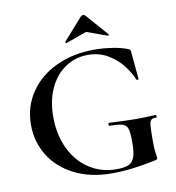

<svg xmlns="http://www.w3.org/2000/svg" viewBox="-90 -903 911 996"><g transform="rotate(-10 365.5 -405.5)"><path d="M49 -308Q49 -403 99.5 -478Q150 -553 239 -594.5Q328 -636 439 -636Q487 -636 535 -628.5Q583 -621 612 -609Q623 -605 624.5 -602.5Q626 -600 627 -586L640 -447Q640 -444 634.5 -443Q629 -442 628 -446Q615 -479 586 -518Q557 -557 510 -586Q463 -615 401 -615Q337 -615 284 -580Q231 -545 200.5 -480Q170 -415 170 -329Q170 -235 205.5 -161Q241 -87 304 -46Q367 -5 446 -5Q487 -5 509 -14Q531 -23 541 -49Q551 -75 551 -126Q551 -178 545 -198.5Q539 -219 519.5 -226Q500 -233 451 -233Q445 -233 445 -241Q445 -244 446.5 -246.5Q448 -249 450 -249Q535 -244 588 -244Q639 -244 694 -247Q698 -247 698.5 -240Q699 -233 694 -233Q676 -234 668.5 -226.5Q661 -219 659 -196Q657 -173 657 -116Q657 -71 660.5 -52Q664 -33 664 -28Q664 -22 662 -20Q660 -18 653 -16Q524 12 421 12Q307 12 223 -30.5Q139 -73 94 -146Q49 -219 49 -308ZM414 -823Q420 -823 425 -818L527 -702Q528 -702 528 -700Q528 -698 525.5 -696Q523 -694 522 -695L414 -734L305 -695Q303 -694 300 -697.5Q297 -701 299 -702L402 -818Q407 -823 414 -823Z"/></g></svg>

Font: Cormorant Infant
Style: Bold
Weight: 700
Designer: Christian Thalmann (Catharsis Fonts)
Foundry: Catharsis Fonts
Version: Version 4.000